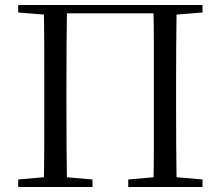

<svg xmlns="http://www.w3.org/2000/svg" viewBox="-20 -748 882 768"><path d="M154.9 0Q156.9 -83.6 157 -167.7Q157.1 -251.7 157.1 -336.8V-391.1Q157.1 -476.1 157 -560.4Q156.9 -644.8 154.9 -728H248.1Q246.7 -645.2 246.2 -560.7Q245.7 -476.1 245.7 -391.1V-337Q245.7 -251.2 246.2 -167.6Q246.7 -84.1 248.1 0ZM593.5 0Q595.5 -83.6 595.5 -167.3Q595.5 -250.9 595.5 -337V-391.1Q595.5 -476.1 595.5 -560.4Q595.5 -644.8 593.5 -728H686.6Q685.3 -645.2 684.8 -560.7Q684.3 -476.1 684.3 -391.1V-336.8Q684.3 -252.2 684.8 -168.1Q685.3 -84.1 686.6 0ZM52.8 0V-30.1L189.7 -42.1H210.4L349.9 -30.1V0ZM492.9 0V-30.1L630.6 -42.1H650.9L790.1 -30.1V0ZM52.8 -698V-728H201.8V-686.9H190.9ZM640.4 -686.9V-728H790.1V-698L650.7 -686.9ZM201.8 -694.8V-728H640.4V-694.8Z"/></svg>

Font: Noto Serif KR ExtraLight
Style: Regular
Weight: 200
Designer: Ryoko NISHIZUKA 西塚涼子 (kana & ideographs); Frank Grießhammer (Latin, Greek & Cyrillic); Wenlong ZHANG 张文龙 (bopomofo); San
Foundry: Adobe
Version: Version 2.002-H1;hotconv 1.1.0;makeotfexe 2.6.0